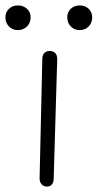

<svg xmlns="http://www.w3.org/2000/svg" viewBox="-21 -693 360 708"><path d="M125 -35 135 -475Q135 -490 142.5 -497.5Q150 -505 162 -505Q175 -505 182.5 -497.5Q190 -490 190 -475L177 -35Q177 -21 170.5 -13Q164 -5 152 -5Q140 -5 132.5 -13.5Q125 -22 125 -35ZM-1 -629Q-1 -648 12 -660.5Q25 -673 45 -673Q65 -673 78.5 -660.5Q92 -648 92 -629Q92 -609 78.5 -595.5Q65 -582 45 -582Q25 -582 12 -595.5Q-1 -609 -1 -629ZM227 -629Q227 -648 240 -660.5Q253 -673 273 -673Q293 -673 306 -660.5Q319 -648 319 -629Q319 -609 306 -595.5Q293 -582 273 -582Q253 -582 240 -595.5Q227 -609 227 -629Z"/></svg>

Font: Mali Light
Style: Regular
Weight: 300
Designer: Kitiyaporn Chalermlarp | Katatrad Aksorn Co.,Ltd.
Foundry: Cadson Demak Co.,Ltd.
Version: Version 1.000; ttfautohint (v1.6)